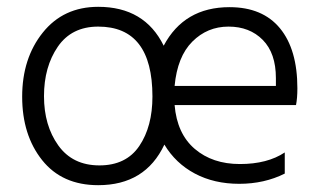

<svg xmlns="http://www.w3.org/2000/svg" viewBox="-20 -534 936 563"><path d="M815 -25Q755 5 681.5 5Q608 5 551.5 -25Q495 -55 462 -110Q406 9 268 9Q162 9 103.5 -64.5Q45 -138 45 -250.5Q45 -363 105.5 -438.5Q166 -514 268 -514Q404 -514 460 -400Q520 -513 653 -513Q750 -513 801 -451Q852 -389 852 -275Q852 -246 848 -226H492Q499 -142 551 -97.5Q603 -53 683.5 -53Q764 -53 815 -87ZM492 -282H789V-305Q789 -378 750.5 -417Q712 -456 650 -456Q588 -456 544 -412Q500 -368 492 -282ZM427 -251Q427 -456 268 -456Q190 -456 149.5 -397Q109 -338 109 -252Q109 -166 151 -107.5Q193 -49 271.5 -49Q350 -49 388.5 -106Q427 -163 427 -251Z"/></svg>

Font: Hind Colombo Light
Style: Regular
Weight: 300
Designer: Jyotish Sonowal, Aditi Pimprikar
Foundry: Indian Type Foundry
Version: Version 1.000;PS 1.0;hotconv 1.0.86;makeotf.lib2.5.63406; tt